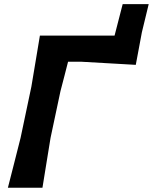

<svg xmlns="http://www.w3.org/2000/svg" viewBox="-20 -880 717 900"><path d="M17 0Q32 -58.5 45.8 -112.8Q59.5 -167 76.5 -234L127 -473.5Q139 -544 148 -599Q157 -654 167 -713H517L555 -860.5H677Q669 -828 661 -794.5Q653 -761 645 -728.5Q638.5 -693 631.5 -656.2Q624.5 -619.5 616.5 -576Q566 -579 503 -582.5Q440 -586 363.5 -590.5H299Q291 -558.5 282.2 -524.8Q273.5 -491 263.5 -453L217 -234Q206 -165.5 197 -111.2Q188 -57 179 0Z"/></svg>

Font: Commissioner Loud SemiBold
Style: Italic
Weight: 600
Italic angle: -12°
Designer: Kostas Bartsokas
Foundry: Kostas Bartsokas
Version: Version 1.000; ttfautohint (v1.8.3)